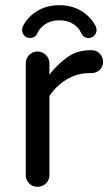

<svg xmlns="http://www.w3.org/2000/svg" viewBox="-20 -713 423 738"><path d="M124 5Q105 5 92 -8Q79 -21 79 -40V-469Q79 -488 92 -501.5Q105 -515 124 -515Q143 -515 156.5 -501.5Q170 -488 170 -469V-426Q197 -462 236 -491Q275 -520 327 -520H332Q351 -520 363.5 -507Q376 -494 376 -475Q376 -456 363 -444Q350 -432 330 -432H325Q276 -432 236 -407.5Q196 -383 170 -344V-40Q170 -21 156.5 -8Q143 5 124 5ZM96 -567Q82 -567 73.5 -576Q65 -585 65 -598Q65 -606 68 -612Q87 -649 123.5 -671Q160 -693 208 -693Q256 -693 292.5 -671Q329 -649 348 -612Q351 -606 351 -598Q351 -585 342.5 -576Q334 -567 320 -567Q301 -567 292 -586Q282 -609 259.5 -622Q237 -635 208 -635Q179 -635 157 -622Q135 -609 124 -586Q115 -567 96 -567Z"/></svg>

Font: Varela Round
Style: Regular
Weight: 400
Designer: Joe Prince, Avraham Cornfeld
Foundry: Joe Prince, Avraham Cornfeld
Version: Version 3.010; ttfautohint (v1.8.4.7-5d5b)